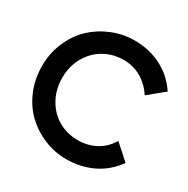

<svg xmlns="http://www.w3.org/2000/svg" viewBox="-163 -854 985 1008"><g transform="rotate(30 329.5 -350.0)"><path d="M369.1 9.8Q299.3 9.8 235.4 -16.4Q171.4 -42.5 122.6 -88.6Q73.7 -134.8 44.4 -203.1Q15.1 -271.5 15.1 -351.1Q15.1 -429.7 44.7 -497.8Q74.2 -565.9 123.3 -611.8Q172.4 -657.7 236.8 -683.8Q301.3 -710 371.1 -710Q459 -710 532.5 -672.9Q606 -635.7 653.8 -564L559.1 -486.8Q526.4 -537.1 478.3 -564.9Q430.2 -592.8 371.1 -592.8Q309.6 -592.8 256.8 -563.7Q204.1 -534.7 171.1 -478.8Q138.2 -422.9 138.2 -351.1Q138.2 -278.3 170.7 -221.9Q203.1 -165.5 255.9 -136.2Q308.6 -106.9 371.1 -106.9Q430.7 -106.9 479.2 -132.6Q527.8 -158.2 559.1 -210L649.9 -128.9Q600.1 -59.6 527.8 -24.9Q455.6 9.8 369.1 9.8Z"/></g></svg>

Font: Cakra Normal
Style: Regular
Weight: 400
Designer: Lucia Kollert, Vojtech Kollert
Foundry: OoM Type
Version: Version 1.000;Glyphs 3.1.1 (3148)